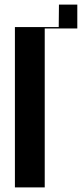

<svg xmlns="http://www.w3.org/2000/svg" viewBox="-20 -817 357 837"><path d="M45 -699H236L237 -797H317V-693H175V0H45Z"/></svg>

Font: Moniqa Black Display
Style: Regular
Weight: 900
Designer: Rajesh Rajput
Foundry: Rajesh Rajput
Version: Version 1.000